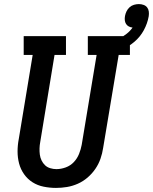

<svg xmlns="http://www.w3.org/2000/svg" viewBox="-20 -912 749 940"><path d="M254 8Q224 8 194 2Q164 -4 139.5 -19.5Q115 -35 98 -59Q81 -83 73.5 -111.5Q66 -140 66 -170.5Q66 -201 72 -232L140 -643H96V-735H303V-643H247L177 -217Q174 -201 173.5 -185.5Q173 -170 175 -155Q177 -140 183.5 -126.5Q190 -113 200.5 -103Q211 -93 226 -88.5Q241 -84 256 -84Q279 -84 302 -92.5Q325 -101 341.5 -118.5Q358 -136 367 -158.5Q376 -181 380 -203L453 -643H410V-735H616V-643H561L485 -188Q481 -161 472 -135Q463 -109 447 -85.5Q431 -62 409 -43Q387 -24 361 -12.5Q335 -1 308 3.5Q281 8 254 8ZM507 -643 490 -699Q510 -703 529 -709.5Q548 -716 566 -725Q584 -734 600.5 -747Q617 -760 629 -777Q619 -778 610.5 -782.5Q602 -787 597 -795Q592 -803 591 -813Q590 -823 592 -834Q594 -845 599.5 -856.5Q605 -868 614.5 -876.5Q624 -885 636 -888.5Q648 -892 660 -892Q672 -892 683 -888Q694 -884 700.5 -875.5Q707 -867 708.5 -855.5Q710 -844 708 -832Q702 -797 684 -764Q666 -731 637.5 -707Q609 -683 575 -667.5Q541 -652 507 -643Z"/></svg>

Font: Iosevka Etoile SmBdObl
Style: Regular
Weight: 600
Italic angle: -9°
Designer: Belleve Invis
Foundry: Belleve Invis
Version: Version 15.5.2; ttfautohint (v1.8.4)